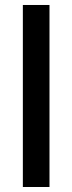

<svg xmlns="http://www.w3.org/2000/svg" viewBox="-20 -747 289 767"><path d="M177.7 -727.1V0H71.3V-727.1Z"/></svg>

Font: Interop Med
Style: Regular
Weight: 500
Designer: Rasmus Andersson, Google, Jang Haemin
Foundry: jhaemin
Version: Version 1.007